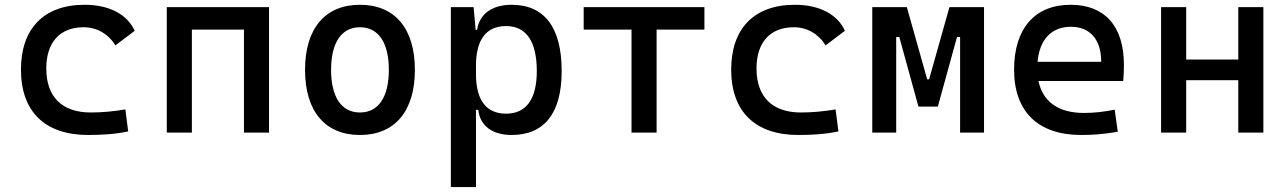

<svg xmlns="http://www.w3.org/2000/svg" viewBox="-20 -547 5313 792"><path d="M342.8 9.8C397 9.8 455.1 6.8 508.8 -4.9L497.1 -95.7C451.2 -87.9 402.8 -83 354.5 -83C236.8 -83 170.9 -146.5 170.9 -264.6C170.9 -373 227.5 -434.6 325.2 -434.6C379.4 -434.6 426.8 -407.2 456.1 -359.9L535.6 -419.9C504.9 -488.3 429.7 -527.3 329.1 -527.3C160.6 -527.3 66.4 -428.7 66.4 -259.8C66.4 -85.9 166.5 9.8 342.8 9.8Z M986.3 0H1089.8V-517.6H668V0H771.5V-424.8H986.3Z M1464.8 9.8C1608.4 9.8 1691.4 -87.9 1691.4 -258.8C1691.4 -429.7 1608.4 -527.3 1464.8 -527.3C1321.3 -527.3 1238.3 -429.7 1238.3 -258.8C1238.3 -87.9 1321.3 9.8 1464.8 9.8ZM1464.8 -83C1388.7 -83 1345.7 -146.5 1345.7 -258.8C1345.7 -371.1 1388.7 -434.6 1464.8 -434.6C1541 -434.6 1584 -371.1 1584 -258.8C1584 -146.5 1541 -83 1464.8 -83Z M1839.8 224.6H1943.4V-93.8H1953.1C1959.5 -28.8 2010.7 9.8 2090.3 9.8C2226.1 9.8 2296.9 -80.6 2296.9 -253.9C2296.9 -433.6 2226.1 -527.3 2090.3 -527.3C2009.8 -527.3 1957 -488.8 1948.2 -423.8H1941.9L1933.6 -517.6H1839.8ZM1943.4 -241.2V-276.4C1943.4 -383.3 1985.8 -439.5 2067.4 -439.5C2150.9 -439.5 2194.3 -376 2194.3 -253.9C2194.3 -138.2 2150.9 -78.1 2067.4 -78.1C1985.8 -78.1 1943.4 -134.3 1943.4 -241.2Z M2585 0H2688.5V-424.8H2885.7V-517.6H2387.7V-424.8H2585Z M3272.5 9.8C3326.7 9.8 3384.8 6.8 3438.5 -4.9L3426.8 -95.7C3380.9 -87.9 3332.5 -83 3284.2 -83C3166.5 -83 3100.6 -146.5 3100.6 -264.6C3100.6 -373 3157.2 -434.6 3254.9 -434.6C3309.1 -434.6 3356.4 -407.2 3385.7 -359.9L3465.3 -419.9C3434.6 -488.3 3359.4 -527.3 3258.8 -527.3C3090.3 -527.3 2996.1 -428.7 2996.1 -259.8C2996.1 -85.9 3096.2 9.8 3272.5 9.8Z M3578.1 0H3676.8V-394.5H3689.5L3768.6 -107.4H3848.6L3927.7 -394.5H3940.4V0H4039.1V-517.6H3896.5L3812.5 -219.7H3804.7L3720.7 -517.6H3578.1Z M4439.5 9.8C4478.5 9.8 4529.3 7.8 4590.8 -3.9L4578.1 -94.7C4535.2 -85.9 4494.1 -81.1 4451.2 -81.1C4347.2 -81.1 4281.7 -126.5 4263.7 -212.9H4613.3C4615.2 -233.4 4616.2 -254.9 4616.2 -279.3C4616.2 -440.4 4536.1 -527.3 4396.5 -527.3C4248 -527.3 4163.1 -428.7 4163.1 -259.8C4163.1 -85.9 4262.7 9.8 4439.5 9.8ZM4259.8 -292C4268.1 -384.3 4317.4 -436.5 4397.5 -436.5C4475.6 -436.5 4522.5 -384.8 4522.5 -292Z M5087.9 0H5191.4V-517.6H5087.9V-301.3H4873V-517.6H4769.5V0H4873V-216.3H5087.9Z"/></svg>

Font: Cascadia Mono NF
Style: Regular
Weight: 400
Monospace: yes
Designer: Aaron Bell
Foundry: Saja Typeworks
Version: Version 2404.023